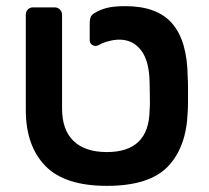

<svg xmlns="http://www.w3.org/2000/svg" viewBox="-20 -595 679 625"><path d="M328 10Q190 10 127 -55.5Q64 -121 64 -237V-547Q64 -557 70.5 -564Q77 -571 88 -571H158Q168 -571 175 -564Q182 -557 182 -547V-242Q182 -172 219.5 -136Q257 -100 328 -100Q465 -100 467 -236Q468 -246 468 -263.5Q468 -281 467.5 -298.5Q467 -316 467 -326Q466 -396 439.5 -431Q413 -466 368 -466Q353 -466 333.5 -461Q314 -456 301 -448Q291 -443 281.5 -448Q272 -453 272 -465V-519Q272 -529 274.5 -537.5Q277 -546 287 -552Q304 -563 327 -569Q350 -575 388 -575Q492 -575 541 -518Q590 -461 591 -343Q592 -333 592 -310Q592 -287 592 -264Q592 -241 591 -231Q587 -116 526.5 -53Q466 10 328 10Z"/></svg>

Font: Rubik Medium
Style: Regular
Weight: 500
Designer: Hubert and Fischer
Foundry: Hubert and Fischer
Version: Version 2.300; ttfautohint (v1.8.4.7-5d5b);gftools[0.9.30]